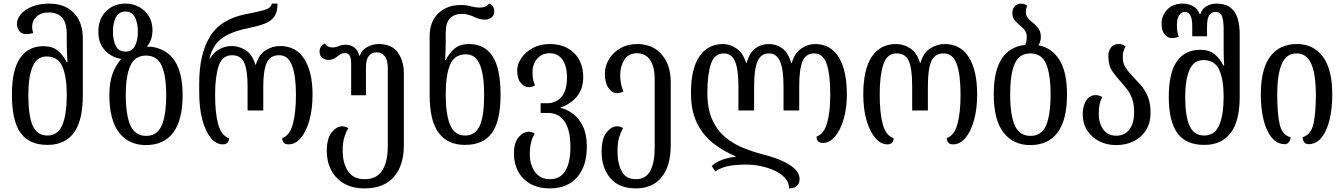

<svg xmlns="http://www.w3.org/2000/svg" viewBox="-20 -792 7449 1064"><path d="M243 11Q141 11 93.5 -56Q46 -123 46 -267Q46 -404 91 -470Q136 -536 221 -536Q270 -536 300 -511.5Q330 -487 349 -448H354Q352 -472 351 -499Q350 -526 350 -545V-602Q350 -666 324 -694.5Q298 -723 252 -723Q207 -723 182.5 -700Q158 -677 158 -642Q158 -626 164 -609Q146 -603 127 -603Q100 -603 87 -620Q74 -637 74 -659Q74 -689 96.5 -714.5Q119 -740 159 -756Q199 -772 253 -772Q338 -772 388.5 -721Q439 -670 439 -577V-266Q439 -122 389 -55.5Q339 11 243 11ZM243 -41Q301 -41 325.5 -99.5Q350 -158 350 -267Q350 -366 326 -422.5Q302 -479 238 -479Q184 -479 160.5 -422.5Q137 -366 137 -266Q137 -151 161 -96Q185 -41 243 -41Z M788 12Q694 12 640 -57Q586 -126 586 -266Q586 -335 603.5 -382.5Q621 -430 650 -463V-466Q598 -474 561.5 -513Q525 -552 525 -616Q525 -687 567.5 -729.5Q610 -772 675 -772Q718 -772 752 -753Q786 -734 805.5 -701Q825 -668 825 -627Q825 -595 817 -573.5Q809 -552 795 -535L796 -533Q798 -533 805 -533Q812 -533 818 -533Q992 -509 992 -266Q992 -126 940 -57Q888 12 788 12ZM676 -506Q711 -506 727.5 -536.5Q744 -567 744 -617Q744 -665 727.5 -696.5Q711 -728 675 -728Q639 -728 622.5 -696.5Q606 -665 606 -617Q606 -567 622.5 -536.5Q639 -506 676 -506ZM790 -39Q851 -39 876 -96.5Q901 -154 901 -266Q901 -372 876 -428Q851 -484 789 -484Q728 -484 702.5 -428Q677 -372 677 -266Q677 -154 703 -96.5Q729 -39 790 -39Z M1215 8Q1177 8 1147.5 -28.5Q1118 -65 1101 -129.5Q1084 -194 1084 -278V-332Q1084 -492 1144 -590Q1204 -688 1349 -715Q1407 -726 1443.5 -736Q1480 -746 1487 -772H1518Q1518 -724 1499 -698.5Q1480 -673 1443 -659.5Q1406 -646 1352 -635Q1261 -617 1209.5 -579.5Q1158 -542 1141 -468H1144Q1164 -503 1197 -520Q1230 -537 1263 -537Q1306 -537 1342.5 -513Q1379 -489 1395 -434H1398Q1414 -489 1451.5 -513Q1489 -537 1532 -537Q1620 -537 1666 -465.5Q1712 -394 1712 -268Q1712 -189 1695 -127Q1678 -65 1648 -28.5Q1618 8 1579 8Q1544 8 1544 -27Q1585 -41 1602.5 -103.5Q1620 -166 1620 -268Q1620 -372 1598.5 -429Q1577 -486 1527 -486Q1477 -486 1458 -443.5Q1439 -401 1439 -314V-180H1352V-314Q1352 -401 1334 -443.5Q1316 -486 1265 -486Q1212 -486 1192 -427Q1172 -368 1172 -268Q1172 -164 1189.5 -102Q1207 -40 1249 -26Q1249 -8 1239.5 0Q1230 8 1215 8Z M2001 252Q1933 252 1886.5 225Q1840 198 1815.5 151Q1791 104 1791 46Q1791 -26 1818.5 -59Q1846 -92 1876 -92Q1894 -92 1910 -82Q1898 -62 1888.5 -32.5Q1879 -3 1879 43Q1879 112 1908.5 156.5Q1938 201 2001 201Q2067 201 2098 153Q2129 105 2129 16V-418Q2129 -459 2112 -480.5Q2095 -502 2068 -502Q2008 -502 2008 -418V-264H1926V-441Q1926 -468 1918 -483Q1910 -498 1890 -498Q1878 -498 1868 -492Q1858 -486 1848 -478Q1839 -471 1827.5 -465.5Q1816 -460 1800 -460Q1781 -460 1766 -471.5Q1751 -483 1751 -507Q1751 -523 1759 -534.5Q1767 -546 1780 -551Q1789 -538 1800 -533.5Q1811 -529 1821 -529Q1831 -529 1839 -530.5Q1847 -532 1856 -536Q1872 -544 1897 -544Q1922 -544 1943 -529Q1964 -514 1970 -484H1974Q1985 -515 2015 -531.5Q2045 -548 2079 -548Q2150 -548 2184 -502Q2218 -456 2218 -383V13Q2218 125 2162.5 188.5Q2107 252 2001 252Z M2557 11Q2461 11 2411 -55.5Q2361 -122 2361 -266V-591Q2361 -673 2409.5 -718.5Q2458 -764 2531 -764Q2552 -764 2566 -762Q2580 -760 2593 -756Q2615 -750 2639 -750Q2654 -750 2667.5 -754.5Q2681 -759 2690 -772Q2703 -768 2711 -757.5Q2719 -747 2719 -730Q2719 -706 2703 -694.5Q2687 -683 2668 -683Q2649 -683 2634 -688Q2619 -693 2604 -700Q2591 -706 2575 -710.5Q2559 -715 2537 -715Q2499 -715 2474.5 -691.5Q2450 -668 2450 -609V-557Q2450 -538 2449 -511Q2448 -484 2447 -460H2451Q2470 -499 2500 -523.5Q2530 -548 2580 -548Q2665 -548 2709.5 -480.5Q2754 -413 2754 -267Q2754 -123 2706.5 -56Q2659 11 2557 11ZM2558 -41Q2615 -41 2639 -96Q2663 -151 2663 -266Q2663 -375 2639.5 -433Q2616 -491 2562 -491Q2498 -491 2474 -433Q2450 -375 2450 -267Q2450 -158 2474.5 -99.5Q2499 -41 2558 -41Z M3028 252Q2963 252 2918.5 226.5Q2874 201 2851 157.5Q2828 114 2828 60Q2828 0 2853.5 -31Q2879 -62 2909 -62Q2927 -62 2943 -52Q2931 -32 2923.5 -4Q2916 24 2916 63Q2916 99 2928 130.5Q2940 162 2964.5 181.5Q2989 201 3027 201Q3085 201 3113 154.5Q3141 108 3141 24Q3141 -72 3108.5 -119Q3076 -166 3018 -166H2976V-220H3013Q3060 -220 3091 -254.5Q3122 -289 3122 -363Q3122 -426 3097 -461.5Q3072 -497 3026 -497Q2994 -497 2973 -481.5Q2952 -466 2941.5 -442.5Q2931 -419 2931 -396Q2931 -372 2933.5 -356Q2936 -340 2945 -319Q2929 -309 2910 -309Q2886 -309 2866 -332.5Q2846 -356 2846 -401Q2846 -436 2869 -470Q2892 -504 2932.5 -526Q2973 -548 3026 -548Q3111 -548 3161.5 -498Q3212 -448 3212 -365Q3212 -299 3177 -257Q3142 -215 3087 -197V-194Q3123 -186 3156.5 -160.5Q3190 -135 3211 -90.5Q3232 -46 3232 20Q3232 130 3177.5 191Q3123 252 3028 252Z M3504 252Q3410 252 3362 195Q3314 138 3314 49Q3314 -25 3341.5 -58.5Q3369 -92 3399 -92Q3417 -92 3433 -82Q3421 -62 3411.5 -32Q3402 -2 3402 46Q3402 113 3425 157Q3448 201 3504 201Q3559 201 3583.5 155Q3608 109 3608 27V-355Q3608 -422 3582.5 -459.5Q3557 -497 3510 -497Q3463 -497 3440 -461Q3417 -425 3417 -377Q3417 -352 3421 -329.5Q3425 -307 3435 -285Q3419 -276 3400 -276Q3372 -276 3352 -304.5Q3332 -333 3332 -383Q3332 -427 3355 -464.5Q3378 -502 3418 -525Q3458 -548 3511 -548Q3597 -548 3647 -490Q3697 -432 3697 -337V12Q3697 128 3646.5 190Q3596 252 3504 252Z M4496 -548Q4583 -548 4628 -475Q4673 -402 4673 -268Q4673 -193 4655.5 -132.5Q4638 -72 4608 -36Q4578 0 4540 0Q4505 0 4505 -35Q4546 -49 4563.5 -110.5Q4581 -172 4581 -268Q4581 -380 4561 -438Q4541 -496 4491 -496Q4446 -496 4427.5 -452.5Q4409 -409 4409 -314V-180H4322V-314Q4322 -409 4302.5 -452.5Q4283 -496 4241 -496Q4197 -496 4178 -452.5Q4159 -409 4159 -314V-180H4072V-314Q4072 -409 4053 -452.5Q4034 -496 3991 -496Q3938 -496 3919 -436Q3900 -376 3900 -278Q3900 -188 3927.5 -128Q3955 -68 4000 -31Q4045 6 4098.5 27.5Q4152 49 4205 63Q4258 76 4305 95.5Q4352 115 4381.5 141Q4411 167 4411 201Q4411 226 4395 239Q4379 252 4353 252Q4353 219 4330 194Q4307 169 4270.5 152.5Q4234 136 4193 128Q4152 120 4116 120Q4062 120 4020 127.5Q3978 135 3944 158L3924 128Q3948 105 3986 92Q4024 79 4056 78V74Q3989 46 3932.5 2Q3876 -42 3842.5 -110Q3809 -178 3809 -278Q3809 -410 3855.5 -479Q3902 -548 3988 -548Q4024 -548 4061 -523.5Q4098 -499 4114 -444H4118Q4133 -499 4165 -523.5Q4197 -548 4241 -548Q4283 -548 4316 -523.5Q4349 -499 4364 -444H4368Q4384 -499 4421 -523.5Q4458 -548 4496 -548Z M4898 8Q4860 8 4829.5 -28.5Q4799 -65 4781.5 -127Q4764 -189 4764 -268Q4764 -407 4811 -477.5Q4858 -548 4946 -548Q4988 -548 5025 -523.5Q5062 -499 5078 -444H5081Q5097 -499 5134.5 -523.5Q5172 -548 5215 -548Q5303 -548 5349 -475Q5395 -402 5395 -268Q5395 -189 5378 -127Q5361 -65 5331 -28.5Q5301 8 5262 8Q5227 8 5227 -27Q5268 -41 5285.5 -103.5Q5303 -166 5303 -268Q5303 -380 5281.5 -438Q5260 -496 5210 -496Q5160 -496 5141 -452.5Q5122 -409 5122 -314V-180H5035V-314Q5035 -409 5017 -452.5Q4999 -496 4948 -496Q4895 -496 4875 -434.5Q4855 -373 4855 -268Q4855 -164 4872.5 -102Q4890 -40 4932 -26Q4932 -8 4922.5 0Q4913 8 4898 8Z M5735 -541Q5809 -527 5851 -460Q5893 -393 5893 -269Q5893 -127 5841 -57.5Q5789 12 5689 12Q5595 12 5541 -57.5Q5487 -127 5487 -269Q5487 -399 5531 -466.5Q5575 -534 5661 -543Q5670 -561 5670 -587Q5670 -609 5659.5 -623.5Q5649 -638 5635 -649Q5617 -663 5603.5 -679Q5590 -695 5590 -720Q5590 -743 5603.5 -757.5Q5617 -772 5638 -772Q5649 -772 5657.5 -768.5Q5666 -765 5672 -760Q5665 -742 5665 -726Q5665 -707 5674.5 -694.5Q5684 -682 5698 -671Q5716 -657 5732 -638Q5748 -619 5748 -587Q5748 -563 5735 -541ZM5691 -39Q5752 -39 5777 -97Q5802 -155 5802 -269Q5802 -381 5777 -438.5Q5752 -496 5690 -496Q5628 -496 5603 -438.5Q5578 -381 5578 -269Q5578 -155 5603.5 -97Q5629 -39 5691 -39Z M6166 12Q6113 12 6071 -9.5Q6029 -31 6004.5 -69.5Q5980 -108 5980 -159Q5980 -203 5999 -234Q6018 -265 6053 -265Q6068 -265 6088 -255Q6078 -234 6073.5 -212.5Q6069 -191 6069 -161Q6069 -108 6094.5 -74Q6120 -40 6166 -40Q6213 -40 6239 -75Q6265 -110 6265 -170Q6265 -214 6254 -244.5Q6243 -275 6225.5 -297.5Q6208 -320 6190 -340Q6164 -368 6143 -399Q6122 -430 6122 -483Q6122 -510 6137 -529Q6152 -548 6178 -548Q6193 -548 6202 -544Q6211 -540 6218 -534Q6202 -512 6202 -476Q6202 -440 6218.5 -415.5Q6235 -391 6257 -369Q6279 -346 6302 -320Q6325 -294 6340.5 -257.5Q6356 -221 6356 -167Q6356 -111 6331 -71Q6306 -31 6263 -9.5Q6220 12 6166 12Z M6654 11Q6552 11 6504.5 -54.5Q6457 -120 6457 -257Q6457 -387 6501.5 -451.5Q6546 -516 6631 -516Q6681 -516 6711 -491.5Q6741 -467 6760 -428H6764Q6762 -452 6761.5 -479Q6761 -506 6761 -525V-632Q6761 -677 6752 -701.5Q6743 -726 6715 -726Q6669 -726 6669 -648V-591H6587V-648Q6587 -726 6546 -726Q6526 -726 6514 -706.5Q6502 -687 6502 -655Q6502 -629 6505.5 -612Q6509 -595 6512 -587Q6503 -585 6493.5 -583Q6484 -581 6473 -581Q6452 -581 6434.5 -601Q6417 -621 6417 -663Q6417 -704 6447.5 -738Q6478 -772 6535 -772Q6565 -772 6590.5 -758.5Q6616 -745 6628 -714H6632Q6642 -745 6667.5 -758.5Q6693 -772 6721 -772Q6771 -772 6799 -750Q6827 -728 6838.5 -690Q6850 -652 6850 -603V-256Q6850 -120 6799.5 -54.5Q6749 11 6654 11ZM6653 -41Q6712 -41 6736.5 -98.5Q6761 -156 6761 -257Q6761 -349 6737 -404Q6713 -459 6649 -459Q6595 -459 6571.5 -404Q6548 -349 6548 -256Q6548 -149 6572 -95Q6596 -41 6653 -41Z M7101 7Q7057 7 7027 -30Q6997 -67 6982 -129Q6967 -191 6967 -268Q6967 -408 7018.5 -478Q7070 -548 7167 -548Q7258 -548 7310.5 -478.5Q7363 -409 7363 -268Q7363 -191 7348 -128.5Q7333 -66 7303.5 -29.5Q7274 7 7230 7Q7216 7 7207.5 -4Q7199 -15 7199 -32Q7245 -45 7258.5 -104.5Q7272 -164 7272 -267Q7272 -381 7246.5 -438.5Q7221 -496 7165 -496Q7109 -496 7083.5 -438.5Q7058 -381 7058 -267Q7058 -162 7071.5 -103Q7085 -44 7132 -31Q7131 -15 7122 -4Q7113 7 7101 7Z"/></svg>

Font: Noto Serif Georgian Condensed
Style: Regular
Weight: 400
Width: 3
Designer: Monotype Design Team, Akaki Razmadze
Foundry: Google LLC
Version: Version 2.003; ttfautohint (v1.8.4.7-5d5b)